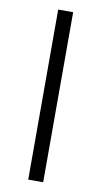

<svg xmlns="http://www.w3.org/2000/svg" viewBox="-83 -744 412 784"><g transform="rotate(10 123.5 -352.5)"><path d="M93 0V-705H155V0Z"/></g></svg>

Font: Mulish Light
Style: Regular
Weight: 300
Designer: Vernon Adams
Foundry: Vernon Adams
Version: Version 3.603; ttfautohint (v1.8.3)